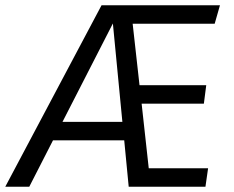

<svg xmlns="http://www.w3.org/2000/svg" viewBox="-66 -708 887 728"><path d="M748 -618H437L463 -385H716L707 -315H471L498 -70H723L713 0H422L405 -176H135L45 0H-46L319 -688H768ZM171 -246H398L362 -619Z"/></svg>

Font: Fira Sans TEST Book
Style: Italic
Weight: 350
Italic angle: -8°
Designer: Carrois Corporate & Edenspiekermann AG
Foundry: Carrois Corporate GbR & Edenspiekermann AG
Version: Version 4.201